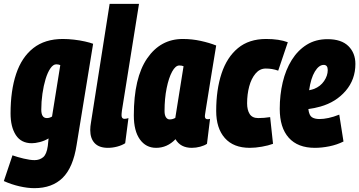

<svg xmlns="http://www.w3.org/2000/svg" viewBox="-45 -760 1871 1000"><path d="M-25 183 20 49Q45 58 78.5 66Q112 74 135 74Q161 74 179.5 59Q198 44 204 0L208 -39Q186 -26 162 -20Q138 -14 121 -14Q65 -14 37.5 -56.5Q10 -99 10 -169Q10 -288 39 -375Q68 -462 128.5 -509.5Q189 -557 282 -557Q310 -557 340.5 -553.5Q371 -550 397.5 -544Q424 -538 440 -532L354 -5Q336 112 281.5 166Q227 220 134 220Q99 220 57 210.5Q15 201 -25 183ZM269 -421Q259 -425 248 -425Q232 -425 217.5 -404Q203 -383 192.5 -348.5Q182 -314 176 -272Q170 -230 170 -189Q170 -145 199 -145Q213 -145 226 -153Z M526 -740H679L590 -184Q589 -176 588.5 -170Q588 -164 588 -160Q588 -141 603 -141Q613 -141 624 -145L607 -14Q590 -3 565.5 3.5Q541 10 517 10Q471 10 448 -14.5Q425 -39 425 -83Q425 -101 429 -123Z M954 10Q895 10 869 -35Q826 10 768 10Q715 10 683.5 -34Q652 -78 652 -159Q652 -355 721.5 -456Q791 -557 907 -557Q955 -557 1000.5 -547Q1046 -537 1081 -523Q1064 -422 1053.5 -355.5Q1043 -289 1036.5 -249.5Q1030 -210 1027 -190.5Q1024 -171 1023 -164Q1022 -157 1022 -155Q1022 -139 1036 -139Q1044 -139 1049 -141L1033 -11Q1020 -2 998 4Q976 10 954 10ZM868 -146 911 -415Q902 -419 889 -419Q869 -419 851.5 -387Q834 -355 823 -301Q812 -247 812 -182Q812 -160 819.5 -149Q827 -138 839 -138Q854 -138 868 -146Z M1256 10Q1171 10 1126 -41Q1081 -92 1081 -182Q1081 -293 1109 -377.5Q1137 -462 1194.5 -509.5Q1252 -557 1341 -557Q1409 -557 1454 -540L1404 -392Q1387 -398 1371.5 -400.5Q1356 -403 1339 -403Q1308 -403 1286 -377Q1264 -351 1253 -310Q1242 -269 1242 -222Q1242 -187 1255.5 -166Q1269 -145 1300 -145Q1330 -145 1362 -150L1377 -11Q1353 -2 1319 4Q1285 10 1256 10Z M1744 -23Q1710 -6 1670.5 2Q1631 10 1595 10Q1506 10 1459 -42.5Q1412 -95 1412 -193Q1412 -266 1427.5 -331.5Q1443 -397 1474.5 -447.5Q1506 -498 1552.5 -527Q1599 -556 1661 -556Q1733 -556 1769.5 -520Q1806 -484 1806 -427Q1806 -346 1755.5 -287Q1705 -228 1624 -205Q1592 -196 1561 -192Q1565 -159 1579.5 -149.5Q1594 -140 1619 -140Q1640 -140 1666 -145.5Q1692 -151 1722 -163ZM1641 -422Q1616 -422 1595 -387.5Q1574 -353 1565 -290Q1580 -293 1591 -297Q1624 -310 1643 -338Q1662 -366 1662 -395Q1662 -422 1641 -422Z"/></svg>

Font: Georama Condensed ExtraBold
Style: Italic
Weight: 800
Width: 3
Italic angle: -9°
Designer: Jean-Baptiste Levee
Foundry: Production Type
Version: Version 1.000